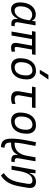

<svg xmlns="http://www.w3.org/2000/svg" viewBox="1519 -2354 1064 4142"><g transform="rotate(90 2051.0 -283.0)"><path d="M429.2 -444.3H423.8C402.8 -492.2 368.7 -522.5 292.5 -522.5C135.7 -522.5 31.7 -385.3 31.7 -179.2C31.7 -59.1 86.9 10.3 184.1 10.3C271.5 10.3 340.8 -39.6 378.9 -128.4H390.6C378.4 -32.7 410.6 4.9 504.4 4.9H535.2L547.9 -66.9H525.9C469.2 -66.9 452.6 -91.3 462.4 -147L527.3 -517.6H442.4ZM297.4 -445.8C359.4 -445.8 396 -417.5 418.9 -386.2L408.2 -325.7C378.4 -157.7 303.7 -66.4 207.5 -66.4C150.4 -66.4 116.7 -110.4 116.7 -188C116.7 -335 189.5 -445.8 297.4 -445.8Z M1008.3 9.8C1044.9 9.8 1067.4 5.9 1098.1 -4.4L1089.8 -78.1C1066.4 -71.3 1048.8 -66.9 1031.2 -66.9C992.7 -66.9 986.8 -89.4 996.1 -141.6L1048.8 -440.9H1151.4L1164.6 -517.6H664.6L651.4 -440.9H738.3L660.6 0H745.6L823.2 -440.9H963.9L910.2 -136.7C892.1 -34.7 923.3 9.8 1008.3 9.8Z M1417 9.8C1590.3 9.8 1692.9 -117.2 1692.9 -331.5C1692.9 -455.1 1625.5 -527.3 1511.7 -527.3C1338.9 -527.3 1236.3 -398.4 1236.3 -181.2C1236.3 -61 1303.7 9.8 1417 9.8ZM1432.1 -66.9C1362.8 -66.9 1321.3 -116.2 1321.3 -200.2C1321.3 -357.4 1388.2 -450.7 1500.5 -450.7C1568.4 -450.7 1607.4 -400.9 1607.4 -317.4C1607.4 -159.7 1542 -66.9 1432.1 -66.9ZM1484.9 -609.4H1566.9L1696.3 -794.9H1595.2Z M2103 9.8C2145 9.8 2182.6 3.4 2219.7 -10.3L2223.1 -85.4C2180.2 -73.2 2147 -66.9 2121.1 -66.9C2051.8 -66.9 2024.9 -105 2039.1 -184.1L2084 -440.9H2298.8L2312 -517.6H1860.8L1847.7 -440.9H1998.5L1953.1 -181.2C1930.2 -51.8 1978.5 9.8 2103 9.8Z M2588.9 9.8C2762.2 9.8 2864.7 -117.2 2864.7 -331.5C2864.7 -455.1 2797.4 -527.3 2683.6 -527.3C2510.7 -527.3 2408.2 -398.4 2408.2 -181.2C2408.2 -61 2475.6 9.8 2588.9 9.8ZM2604 -66.9C2534.7 -66.9 2493.2 -116.2 2493.2 -200.2C2493.2 -357.4 2560.1 -450.7 2672.4 -450.7C2740.2 -450.7 2779.3 -400.9 2779.3 -317.4C2779.3 -159.7 2713.9 -66.9 2604 -66.9Z M3151.9 229 3169.4 153.3 3149.4 150.4C3068.4 138.2 3056.2 93.8 3055.2 10.3H3059.6C3203.6 12.7 3275.9 -42 3313.5 -127.9H3322.3C3310.5 -26.9 3344.7 4.9 3441.4 4.9H3466.3L3479 -66.9H3461.4C3400.9 -66.9 3383.8 -89.8 3395.5 -154.8L3459.5 -517.1H3373.5L3341.3 -335.9V-336.9C3311 -149.4 3211.9 -65.9 3082 -66.4L3056.2 -66.9C3062 -166.5 3086.4 -301.8 3128.9 -514.6L3048.3 -527.3C3002 -308.6 2975.6 -165 2971.7 -44.9C2966.3 132.8 2992.7 219.2 3144 228.5Z M3556.2 0H3641.6L3675.8 -192.9C3714.8 -384.8 3785.2 -450.7 3870.6 -450.7C3933.1 -450.7 3956.5 -414.6 3944.3 -344.2L3919.9 -201.2C3887.2 -10.7 3832.5 86.4 3713.4 166.5L3767.6 229C3903.8 139.2 3966.8 24.4 4005.9 -202.1L4029.8 -340.3C4051.3 -463.4 4008.3 -527.3 3899.9 -527.3C3808.1 -527.3 3741.7 -477.1 3718.3 -388.7H3709.5L3717.8 -517.6H3647.5Z"/></g></svg>

Font: Cascadia Code PL SemiLight
Style: Italic
Weight: 350
Italic angle: -10°
Monospace: yes
Designer: Aaron Bell
Foundry: Saja Typeworks
Version: Version 2404.023